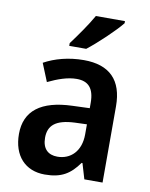

<svg xmlns="http://www.w3.org/2000/svg" viewBox="-86 -830 707 903"><g transform="rotate(10 267.0 -378.0)"><path d="M437 -756V-766H298C273 -721 231 -662 199 -619V-606H280C328 -643 407 -718 437 -756ZM279 -552C206 -552 141 -534 90 -506L125 -420C171 -442 217 -459 261 -459C315 -459 345 -431 345 -359V-334L263 -331C114 -326 38 -268 38 -157C38 -53 97 10 190 10C270 10 311 -17 352 -74H356L378 0H465V-364C465 -489 402 -552 279 -552ZM288 -255 345 -257V-209C345 -128 297 -83 234 -83C190 -83 162 -108 162 -161C162 -219 196 -251 288 -255Z"/></g></svg>

Font: Noto Sans Myanmar UI SemiCondensed SemiBold
Style: Regular
Weight: 600
Width: 4
Designer: Monotype Design Team
Foundry: Monotype Imaging Inc.
Version: Version 2.103